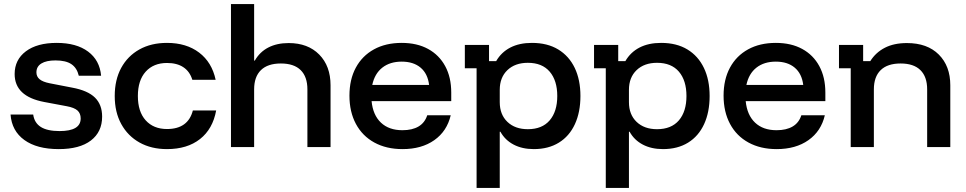

<svg xmlns="http://www.w3.org/2000/svg" viewBox="-20 -720 4731 940"><path d="M267.5 10Q160.8 10 99.2 -34.6Q37.5 -79.2 31.7 -159.2H142.5Q148.3 -118.3 180 -98.3Q211.7 -78.3 271.7 -78.3Q375 -78.3 375 -140Q375 -165 359.2 -179.2Q343.3 -193.3 306.7 -200L195.8 -220.8Q51.7 -248.3 51.7 -357.5Q51.7 -427.5 106.7 -468.8Q161.7 -510 257.5 -510Q354.2 -510 411.2 -467.5Q468.3 -425 475 -349.2H365.8Q356.7 -387.5 329.6 -405.8Q302.5 -424.2 251.7 -424.2Q206.7 -424.2 182.5 -409.2Q158.3 -394.2 158.3 -365.8Q158.3 -345 173.8 -332.1Q189.2 -319.2 222.5 -312.5L334.2 -290.8Q410 -276.7 445 -242.1Q480 -207.5 480 -149.2Q480 -74.2 425 -32.1Q370 10 267.5 10Z M797.5 10Q720.8 10 663.3 -22.1Q605.8 -54.2 573.8 -112.5Q541.7 -170.8 541.7 -250Q541.7 -329.2 573.3 -387.5Q605 -445.8 662.5 -477.9Q720 -510 797.5 -510Q892.5 -510 955 -462.5Q1017.5 -415 1035.8 -329.2H921.7Q909.2 -370 877.9 -390.8Q846.7 -411.7 797.5 -411.7Q731.7 -411.7 693.3 -369.2Q655 -326.7 655 -250Q655 -173.3 693.3 -130.8Q731.7 -88.3 797.5 -88.3Q900.8 -88.3 924.2 -179.2H1038.3Q1021.7 -88.3 959.2 -39.2Q896.7 10 797.5 10Z M1110.8 0V-700H1224.2V-423.3H1227.5Q1251.7 -465.8 1293.8 -487.5Q1335.8 -509.2 1393.3 -509.2Q1487.5 -509.2 1542.9 -452.9Q1598.3 -396.7 1598.3 -302.5V0H1485V-282.5Q1485 -344.2 1452.1 -376.7Q1419.2 -409.2 1355 -409.2Q1290.8 -409.2 1257.5 -376.7Q1224.2 -344.2 1224.2 -282.5V0Z M1950.8 10Q1871.7 10 1812.9 -22.1Q1754.2 -54.2 1722.5 -113.3Q1690.8 -172.5 1690.8 -251.7Q1690.8 -330.8 1722.1 -388.8Q1753.3 -446.7 1810.8 -478.3Q1868.3 -510 1946.7 -510Q2021.7 -510 2075.8 -480.4Q2130 -450.8 2159.6 -396.2Q2189.2 -341.7 2189.2 -266.7V-225H1799.2Q1805.8 -156.7 1845 -119.6Q1884.2 -82.5 1950 -82.5Q1998.3 -82.5 2029.2 -100.8Q2060 -119.2 2071.7 -155.8H2186.7Q2168.3 -77.5 2106.2 -33.8Q2044.2 10 1950.8 10ZM1802.5 -304.2H2080.8Q2074.2 -359.2 2039.2 -388.8Q2004.2 -418.3 1946.7 -418.3Q1889.2 -418.3 1851.7 -388.8Q1814.2 -359.2 1802.5 -304.2Z M2313.3 200V-385.8H2255.8V-500H2374.2V-420.8H2409.2Q2434.2 -464.2 2478.3 -487.1Q2522.5 -510 2584.2 -510Q2660 -510 2712.9 -477.9Q2765.8 -445.8 2793.8 -387.5Q2821.7 -329.2 2821.7 -250Q2821.7 -170.8 2794.6 -112.1Q2767.5 -53.3 2716.2 -21.7Q2665 10 2593.3 10Q2536.7 10 2494.6 -12.1Q2452.5 -34.2 2430 -75H2426.7V200ZM2564.2 -87.5Q2634.2 -87.5 2671.2 -130.8Q2708.3 -174.2 2708.3 -250Q2708.3 -325.8 2671.2 -369.2Q2634.2 -412.5 2564.2 -412.5Q2501.7 -412.5 2464.2 -376.7Q2426.7 -340.8 2426.7 -280V-220Q2426.7 -159.2 2464.2 -123.3Q2501.7 -87.5 2564.2 -87.5Z M2945.8 200V-385.8H2888.3V-500H3006.7V-420.8H3041.7Q3066.7 -464.2 3110.8 -487.1Q3155 -510 3216.7 -510Q3292.5 -510 3345.4 -477.9Q3398.3 -445.8 3426.2 -387.5Q3454.2 -329.2 3454.2 -250Q3454.2 -170.8 3427.1 -112.1Q3400 -53.3 3348.8 -21.7Q3297.5 10 3225.8 10Q3169.2 10 3127.1 -12.1Q3085 -34.2 3062.5 -75H3059.2V200ZM3196.7 -87.5Q3266.7 -87.5 3303.8 -130.8Q3340.8 -174.2 3340.8 -250Q3340.8 -325.8 3303.8 -369.2Q3266.7 -412.5 3196.7 -412.5Q3134.2 -412.5 3096.7 -376.7Q3059.2 -340.8 3059.2 -280V-220Q3059.2 -159.2 3096.7 -123.3Q3134.2 -87.5 3196.7 -87.5Z M3782.5 10Q3703.3 10 3644.6 -22.1Q3585.8 -54.2 3554.2 -113.3Q3522.5 -172.5 3522.5 -251.7Q3522.5 -330.8 3553.8 -388.8Q3585 -446.7 3642.5 -478.3Q3700 -510 3778.3 -510Q3853.3 -510 3907.5 -480.4Q3961.7 -450.8 3991.2 -396.2Q4020.8 -341.7 4020.8 -266.7V-225H3630.8Q3637.5 -156.7 3676.7 -119.6Q3715.8 -82.5 3781.7 -82.5Q3830 -82.5 3860.8 -100.8Q3891.7 -119.2 3903.3 -155.8H4018.3Q4000 -77.5 3937.9 -33.8Q3875.8 10 3782.5 10ZM3634.2 -304.2H3912.5Q3905.8 -359.2 3870.8 -388.8Q3835.8 -418.3 3778.3 -418.3Q3720.8 -418.3 3683.3 -388.8Q3645.8 -359.2 3634.2 -304.2Z M4145 0V-385.8H4087.5V-500H4205.8V-420.8H4240.8Q4267.5 -463.3 4312.1 -486.2Q4356.7 -509.2 4420 -509.2Q4520 -509.2 4576.2 -452.9Q4632.5 -396.7 4632.5 -302.5V0H4519.2V-282.5Q4519.2 -344.2 4486.2 -376.7Q4453.3 -409.2 4389.2 -409.2Q4325 -409.2 4291.7 -376.7Q4258.3 -344.2 4258.3 -282.5V0Z"/></svg>

Font: Funnel Display Medium
Style: Regular
Weight: 500
Designer: NORD ID, Kristian Moeller
Foundry: Dicotype
Version: Version 1.000